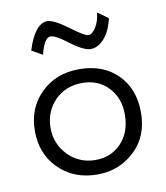

<svg xmlns="http://www.w3.org/2000/svg" viewBox="-72 -653 625 722"><g transform="rotate(-10 241.0 -292.5)"><path d="M444 -194Q444 -103 386 -48Q327 8 243 8Q152 8 93 -52Q38 -109 39 -196Q40 -282 96 -337Q153 -394 243 -394Q334 -394 389 -339Q444 -284 444 -194ZM383 -194Q384 -258 345.5 -299.5Q307 -341 245 -341Q182 -341 140 -299Q99 -256 99 -194Q99 -134 141 -90Q184 -47 245 -47Q305 -47 343.5 -87.5Q382 -128 383 -194ZM386 -564V-559Q374 -512 350.5 -486.5Q327 -461 299 -461Q272 -461 216 -504Q176 -534 159 -534Q134 -534 119 -471L78 -494Q107 -589 155 -593Q180 -593 233 -554Q286 -514 300 -514Q315 -514 329.5 -537.5Q344 -561 346 -592Q354 -588 386 -564Z"/></g></svg>

Font: GFS Neohellenic Rg
Style: Regular
Weight: 400
Designer: Takis Katsoulidis and George D. Matthiopoulos
Foundry: Takis Katsoulidis and George D. Matthiopoulos
Version: Version 1.0